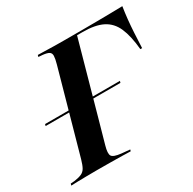

<svg xmlns="http://www.w3.org/2000/svg" viewBox="-157 -707 850 844"><g transform="rotate(-30 268.5 -285.5)"><path d="M7.3 -283.1 9.7 -291.9H389.5L387.1 -283.1ZM104 -201.6 185.5 -492.7Q192.7 -518.5 193.1 -532.3Q193.5 -546 184.3 -552Q175 -558.1 152.4 -560.5L131.5 -562.1L133.9 -571Q147.6 -571 168.1 -570.2Q188.7 -569.4 214.1 -569Q239.5 -568.5 268.5 -568.5H354Q399.2 -568.5 435.1 -569Q471 -569.4 502 -569.8Q533.1 -570.2 562.9 -571Q558.1 -540.3 554.8 -508.9Q551.6 -477.4 549.6 -442.7Q547.6 -408.1 546 -367.7H537.1Q530.6 -437.9 512.1 -479.8Q493.5 -521.8 456 -540.7Q418.5 -559.7 354.8 -559.7H326.6L226.6 -201.6ZM107.3 -2.4Q79 -2.4 54 -2Q29 -1.6 8.9 -1.2Q-11.3 -0.8 -25.8 0L-23.4 -8.9L-3.2 -10.5Q19.4 -13.7 33.1 -19.8Q46.8 -25.8 54.4 -39.1Q62.1 -52.4 69.4 -78.2L104 -201.6H226.6L191.9 -78.2Q181.5 -41.9 189.1 -29Q196.8 -16.1 235.5 -12.1L278.2 -8.1L275.8 0Q258.1 -0.8 232.7 -1.2Q207.3 -1.6 175.8 -2Q144.4 -2.4 108.1 -2.4H109.7Z"/></g></svg>

Font: Playfair 144pt
Style: Bold Italic
Weight: 700
Italic angle: -15.6°
Designer: Claus Eggers Sørensen
Foundry: Claus Eggers Sørensen
Version: Version 2.203